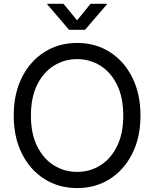

<svg xmlns="http://www.w3.org/2000/svg" viewBox="-20 -960 796 991"><path d="M378.4 10.7Q283.2 10.7 209.2 -36.1Q135.3 -83 93 -167.2Q50.8 -251.5 50.8 -363.3Q50.8 -475.6 93 -560.1Q135.3 -644.5 209.2 -691.4Q283.2 -738.3 378.4 -738.3Q473.1 -738.3 546.9 -691.4Q620.6 -644.5 662.8 -560.1Q705.1 -475.6 705.1 -363.3Q705.1 -251.5 662.8 -167.2Q620.6 -83 546.9 -36.1Q473.1 10.7 378.4 10.7ZM378.4 -72.8Q443.8 -72.8 497.8 -106.4Q551.8 -140.1 584 -204.8Q616.2 -269.5 616.2 -363.3Q616.2 -457.5 584 -522.5Q551.8 -587.4 497.8 -621.1Q443.8 -654.8 378.4 -654.8Q312.5 -654.8 258.3 -621.1Q204.1 -587.4 171.9 -522.5Q139.6 -457.5 139.6 -363.3Q139.6 -269.5 171.9 -204.8Q204.1 -140.1 258.3 -106.4Q312.5 -72.8 378.4 -72.8ZM307.6 -940.4 377.9 -855 447.3 -940.4H532.7V-938.5L418.9 -806.2H336.4L223.1 -938.5V-940.4Z"/></svg>

Font: Inter 24pt
Style: Regular
Weight: 400
Designer: Rasmus Andersson
Foundry: rsms
Version: Version 4.001;git-66647c0bb